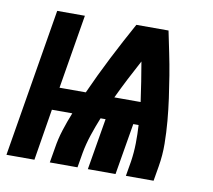

<svg xmlns="http://www.w3.org/2000/svg" viewBox="-86 -603 751 676"><g transform="rotate(10 289.0 -265.0)"><path d="M-22 0 66 -530H165L121 -265H215Q245 -332 279 -398.5Q313 -465 349 -530H464Q472 -491 480 -452.5Q488 -414 494.5 -374.5Q501 -335 506.5 -295.5Q512 -256 515.5 -216Q519 -176 519.5 -135Q520 -94 513 -53L504 0H405L414 -53Q419 -86 419.5 -119Q420 -152 418 -184H399L368 0H269L300 -184H282Q269 -152 258 -119Q247 -86 241 -53L232 0H133L142 -53Q147 -86 157.5 -119Q168 -152 181 -184H108L78 0ZM411 -265Q406 -301 400.5 -336Q395 -371 389 -406Q370 -371 352 -336Q334 -301 317 -265Z"/></g></svg>

Font: Iosevka Curly Heavy Extended
Style: Italic
Weight: 900
Width: 7
Italic angle: -9°
Monospace: yes
Designer: Belleve Invis
Foundry: Belleve Invis
Version: Version 11.1.0; ttfautohint (v1.8.3)